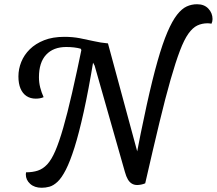

<svg xmlns="http://www.w3.org/2000/svg" viewBox="-20 -865 1024 907"><path d="M666 1 614 -78Q646 -246 673 -368.5Q700 -491 724 -575.5Q748 -660 771 -713.5Q794 -767 816.5 -795.5Q839 -824 862 -834.5Q885 -845 911 -845Q945 -845 964.5 -824Q984 -803 984 -775Q984 -763 979 -753Q969 -755 961 -755Q934 -755 912 -744.5Q890 -734 870 -706Q850 -678 830 -625.5Q810 -573 786 -489.5Q762 -406 733 -285.5Q704 -165 666 1ZM177 22Q143 22 122.5 3.5Q102 -15 102 -41Q102 -47 103 -51Q134 -51 158.5 -59Q183 -67 203 -88.5Q223 -110 241 -151.5Q259 -193 278.5 -260.5Q298 -328 320.5 -426Q343 -524 371 -660L422 -583Q398 -438 375.5 -336.5Q353 -235 332 -168.5Q311 -102 291 -63Q271 -24 251.5 -6Q232 12 213.5 17Q195 22 177 22ZM149 -399Q124 -399 105.5 -411Q87 -423 77 -446.5Q67 -470 67 -504Q67 -539 80.5 -572.5Q94 -606 121 -632.5Q148 -659 188.5 -675Q229 -691 284 -691Q323 -691 357 -684.5Q391 -678 423.5 -670.5Q456 -663 490 -660L441 -616L366 -626L361 -635Q332 -643 293 -643Q232 -643 198 -606.5Q164 -570 164 -500Q164 -475 170 -451.5Q176 -428 186 -406Q177 -402 167.5 -400.5Q158 -399 149 -399ZM628 9Q614 9 603 2.5Q592 -4 584 -17.5Q576 -31 570 -53L427 -555L371 -660H490L633 -132L666 1Q657 5 646.5 7Q636 9 628 9Z"/></svg>

Font: Sansita Swashed Light Light
Style: Regular
Weight: 300
Version: Version 1.003